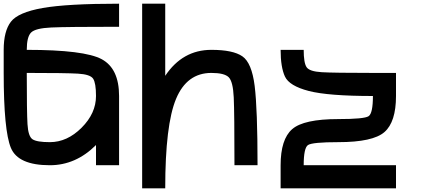

<svg xmlns="http://www.w3.org/2000/svg" viewBox="-20 -895 2290 1040"><path d="M625 0H500V-109.4Q390.6 0 250 0Q78.1 0 39.1 -93.8Q0 -187.5 0 -500V-625Q0 -726.6 39.1 -777.3Q78.1 -828.1 210.9 -851.6Q343.8 -875 625 -875V-750Q343.8 -750 257.8 -746.1Q171.9 -742.2 148.4 -718.8Q125 -695.3 125 -625Q437.5 -625 531.2 -574.2Q625 -523.4 625 -375ZM125 -500Q125 -289.1 128.9 -222.7Q132.8 -156.2 156.2 -140.6Q179.7 -125 250 -125Q343.8 -125 421.9 -203.1Q500 -281.2 500 -375Q500 -445.3 484.4 -468.8Q468.8 -492.2 402.3 -496.1Q335.9 -500 125 -500Z M1125 -625Q1242.2 -625 1293 -589.8Q1343.8 -554.7 1359.4 -429.7Q1375 -304.7 1375 0H1250Q1250 -281.2 1246.1 -367.2Q1242.2 -453.1 1218.8 -476.6Q1195.3 -500 1125 -500Q992.2 -500 933.6 -359.4Q875 -218.8 875 125H750V-875H875V-484.4Q968.8 -625 1125 -625Z M1500 125V0Q1500 -140.6 1562.5 -195.3Q1625 -250 1812.5 -250Q1953.1 -250 1976.6 -265.6Q2000 -281.2 2000 -375Q1757.8 -375 1652.3 -402.3Q1546.9 -429.7 1523.4 -480.5Q1500 -531.2 1500 -625H1625Q1625 -554.7 1640.6 -531.2Q1656.2 -507.8 1722.7 -503.9Q1789.1 -500 2000 -500H2125V-375Q2125 -234.4 2062.5 -179.7Q2000 -125 1812.5 -125Q1671.9 -125 1648.4 -109.4Q1625 -93.8 1625 0H2125V125Z"/></svg>

Font: CraftyPE
Style: Regular
Weight: 400
Designer: Erek Butcher
Foundry: Haunted Coop
Version: Version 0.018;April 4, 2024;FontCreator 15.0.0.2962 64-bit